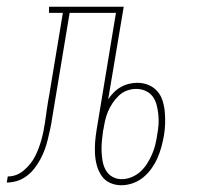

<svg xmlns="http://www.w3.org/2000/svg" viewBox="-76 -540 596 568"><path d="M283 8Q265 8 249.5 1Q234 -6 224.5 -20Q215 -34 210.5 -50.5Q206 -67 205 -85Q204 -103 205.5 -121Q207 -139 210 -157L267 -502H130L78 -189Q76 -174 72.5 -158.5Q69 -143 65.5 -128Q62 -113 56.5 -98Q51 -83 43.5 -69Q36 -55 26 -42Q16 -29 2.5 -19Q-11 -9 -26 -4.5Q-41 0 -56 0L-53 -18Q-40 -18 -28 -22.5Q-16 -27 -5.5 -36Q5 -45 13.5 -55.5Q22 -66 28 -78Q34 -90 38.5 -102Q43 -114 46.5 -126.5Q50 -139 52.5 -151.5Q55 -164 57 -177Q60 -198 63 -219Q66 -240 70 -261L110 -502H69V-520H290L244 -246Q251 -257 260.5 -266.5Q270 -276 281.5 -282.5Q293 -289 305.5 -292Q318 -295 330 -295H331Q348 -295 363.5 -288.5Q379 -282 389.5 -270Q400 -258 405 -242Q410 -226 411.5 -209Q413 -192 412.5 -174.5Q412 -157 409 -139Q406 -122 401.5 -105.5Q397 -89 390 -73Q383 -57 372.5 -42Q362 -27 348 -15.5Q334 -4 317 2Q300 8 283 8ZM284 -10Q299 -10 313.5 -16Q328 -22 339.5 -32.5Q351 -43 359.5 -56.5Q368 -70 374 -84Q380 -98 383.5 -112.5Q387 -127 389 -141Q392 -157 393 -171.5Q394 -186 392.5 -200.5Q391 -215 387.5 -229Q384 -243 376 -254Q368 -265 355 -271Q342 -277 327 -277Q313 -277 299.5 -272Q286 -267 275.5 -257Q265 -247 257 -235Q249 -223 243.5 -210Q238 -197 235 -183.5Q232 -170 230 -157L229 -154Q227 -139 225.5 -123.5Q224 -108 224.5 -93Q225 -78 227.5 -63.5Q230 -49 237 -36.5Q244 -24 256.5 -17Q269 -10 284 -10Z"/></svg>

Font: Iosevka Curly Slab Thin
Style: Italic
Weight: 100
Italic angle: -9°
Monospace: yes
Designer: Belleve Invis
Foundry: Belleve Invis
Version: Version 22.1.2; ttfautohint (v1.8.4)